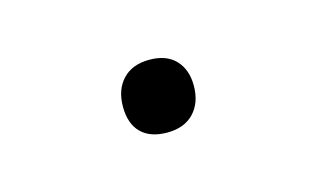

<svg xmlns="http://www.w3.org/2000/svg" viewBox="-29 -118 289 174"><g transform="rotate(-15 115.0 -31.0)"><path d="M148 -32Q148 -16 139 -6.5Q130 3 114 3Q98 3 89.5 -5.5Q81 -14 81 -30Q81 -46 90 -55.5Q99 -65 115 -65Q131 -65 139.5 -56Q148 -47 148 -32Z"/></g></svg>

Font: t
Style: Regular
Weight: 300
Designer: Juan Pablo del Peral
Foundry: Huerta Tipografica
Version: Version 2.004; ttfautohint (v1.8.1)